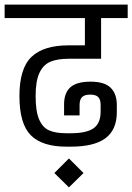

<svg xmlns="http://www.w3.org/2000/svg" viewBox="-30 -661 572 830"><path d="M0 0ZM124 -246Q124 -180 139 -145Q154 -110 182 -97.5Q210 -85 257 -85H276Q342 -85 373 -105.5Q404 -126 405 -176V-207Q405 -231 394.5 -241.5Q384 -252 360 -252Q336 -252 325 -241.5Q314 -231 314 -207V-162H247V-210Q247 -259 274 -283.5Q301 -308 362 -308Q421 -308 448 -282Q475 -256 475 -207V-176Q475 -100 426 -63.5Q377 -27 276 -27H257Q152 -27 103 -76.5Q54 -126 54 -246Q54 -365 106 -415Q158 -465 267 -465H337V-583H-10V-641H522V-583H407V-407H267Q218 -407 187.5 -394Q157 -381 140.5 -346Q124 -311 124 -246ZM205 87 268 24 331 87 268 149Z"/></svg>

Font: Biryani Light
Style: Regular
Weight: 300
Designer: Dan Reynolds and Mathieu Réguer
Foundry: Dan Reynolds and Mathieu Réguer
Version: Version 1.004; ttfautohint (v1.1) -l 5 -r 5 -G 72 -x 0 -D la